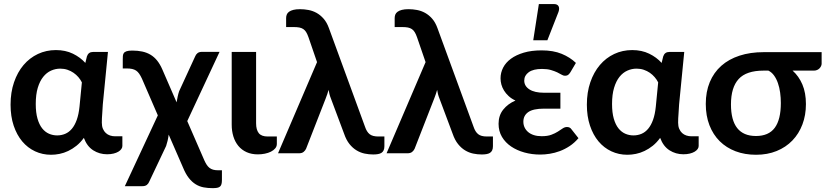

<svg xmlns="http://www.w3.org/2000/svg" viewBox="-20 -776 4180 972"><path d="M522 5Q483.5 5 452 -15Q420.5 -35 404.5 -78Q387.5 -54.5 367.2 -38.2Q347 -22 325.5 -11.8Q304 -1.5 281.8 3Q259.5 7.5 238.5 7.5Q195 7.5 157.5 -10Q120 -27.5 92.5 -60.2Q65 -93 49.2 -140Q33.5 -187 33.5 -246Q33.5 -308.5 51 -359.5Q68.5 -410.5 99.2 -446.8Q130 -483 172 -502.8Q214 -522.5 263 -522.5Q311.5 -522.5 349 -504.2Q386.5 -486 412 -457.5L420 -490.5Q427.5 -513 451 -513H526.5L500.5 -248Q499.5 -224 497.5 -200.2Q495.5 -176.5 495.5 -155Q495.5 -137 501 -124Q506.5 -111 515.8 -102.5Q525 -94 537.2 -90Q549.5 -86 563 -86H599.5V-37Q599.5 -29 594.2 -21.5Q589 -14 579 -8Q569 -2 554.5 1.5Q540 5 522 5ZM269.5 -90.5Q291 -90.5 310 -98.5Q329 -106.5 343.8 -124Q358.5 -141.5 368.5 -169.2Q378.5 -197 382.5 -236L394.5 -359Q387.5 -373 376.8 -385.5Q366 -398 352.2 -407.5Q338.5 -417 321.5 -422.8Q304.5 -428.5 285 -428.5Q261 -428.5 238.5 -418.5Q216 -408.5 198.8 -387Q181.5 -365.5 171.2 -331.5Q161 -297.5 161 -249.5Q161 -206 169.8 -175.5Q178.5 -145 193.5 -126.2Q208.5 -107.5 228 -99Q247.5 -90.5 269.5 -90.5Z M834 -94.5Q832 -78.5 828.5 -63.5Q825 -48.5 821 -37L735.5 143.5Q732 153 723.8 159.8Q715.5 166.5 701 166.5H612L779 -192L698.5 -378Q691.5 -393 684.5 -403Q677.5 -413 668.8 -418.8Q660 -424.5 648.5 -427Q637 -429.5 620.5 -429.5H601.5V-474.5Q601.5 -484 602 -492.2Q602.5 -500.5 606.5 -506.8Q610.5 -513 620.5 -516.5Q630.5 -520 650 -520Q677.5 -520 700.5 -515Q723.5 -510 742.2 -498.8Q761 -487.5 775.8 -469Q790.5 -450.5 802 -424L874 -258Q876.5 -274 879.8 -288.5Q883 -303 887 -314.5L968 -490.5Q971.5 -500 979.8 -506.8Q988 -513.5 1002.5 -513.5H1091.5L928 -163L1015 37Q1020.5 49 1026.5 58.2Q1032.5 67.5 1040.5 73.8Q1048.5 80 1059 83Q1069.5 86 1084 86H1103.5V135Q1103.5 148 1101.2 156Q1099 164 1093.8 168.5Q1088.5 173 1079.2 174.8Q1070 176.5 1056.5 176.5Q1032.5 176.5 1011 172.5Q989.5 168.5 970.8 157Q952 145.5 936 125.2Q920 105 906.5 72Z M1153 -513H1276.5V-152Q1276.5 -119 1290 -102Q1303.5 -85 1335 -85H1381.5V-47.5Q1381.5 -34.5 1373.2 -24.8Q1365 -15 1351.5 -8.2Q1338 -1.5 1320.8 2Q1303.5 5.5 1286 5.5Q1253 5.5 1228.2 -5.8Q1203.5 -17 1186.8 -37.2Q1170 -57.5 1161.5 -85Q1153 -112.5 1153 -145Z M1585 -461.5 1541.5 -588Q1536 -603.5 1530 -613.2Q1524 -623 1515.5 -628.8Q1507 -634.5 1495.2 -636.8Q1483.5 -639 1467 -639H1428.5V-684.5Q1428.5 -694 1431.8 -702.2Q1435 -710.5 1443.2 -716.5Q1451.5 -722.5 1465 -726Q1478.5 -729.5 1499 -729.5Q1520 -729.5 1541.5 -725.5Q1563 -721.5 1582.5 -710.8Q1602 -700 1618.2 -681.5Q1634.5 -663 1645 -634L1828 -134Q1836.5 -108.5 1851.2 -96.8Q1866 -85 1895 -85H1926V-36Q1926 -23 1922 -14.8Q1918 -6.5 1910.8 -2Q1903.5 2.5 1893 4.2Q1882.5 6 1869.5 6Q1847.5 6 1826 1.5Q1804.5 -3 1785 -14.8Q1765.5 -26.5 1749.2 -46.8Q1733 -67 1722 -99L1655.5 -276.5Q1650.5 -289 1647.8 -300Q1645 -311 1643.5 -321Q1640.5 -310.5 1637 -300Q1633.5 -289.5 1629 -278L1529.5 -23Q1525.5 -14 1517 -7Q1508.5 0 1493.5 0H1387.5Z M2134.5 -461.5 2091 -588Q2085.5 -603.5 2079.5 -613.2Q2073.5 -623 2065 -628.8Q2056.5 -634.5 2044.8 -636.8Q2033 -639 2016.5 -639H1978V-684.5Q1978 -694 1981.2 -702.2Q1984.5 -710.5 1992.8 -716.5Q2001 -722.5 2014.5 -726Q2028 -729.5 2048.5 -729.5Q2069.5 -729.5 2091 -725.5Q2112.5 -721.5 2132 -710.8Q2151.5 -700 2167.8 -681.5Q2184 -663 2194.5 -634L2377.5 -134Q2386 -108.5 2400.8 -96.8Q2415.5 -85 2444.5 -85H2475.5V-36Q2475.5 -23 2471.5 -14.8Q2467.5 -6.5 2460.2 -2Q2453 2.5 2442.5 4.2Q2432 6 2419 6Q2397 6 2375.5 1.5Q2354 -3 2334.5 -14.8Q2315 -26.5 2298.8 -46.8Q2282.5 -67 2271.5 -99L2205 -276.5Q2200 -289 2197.2 -300Q2194.5 -311 2193 -321Q2190 -310.5 2186.5 -300Q2183 -289.5 2178.5 -278L2079 -23Q2075 -14 2066.5 -7Q2058 0 2043 0H1937Z M2504 0ZM2867.5 -410Q2860.5 -399 2854.5 -395.8Q2848.5 -392.5 2840 -392.5Q2832 -392.5 2823 -398Q2814 -403.5 2800.8 -409.8Q2787.5 -416 2769 -421.5Q2750.5 -427 2724 -427Q2679.5 -427 2656.8 -410.5Q2634 -394 2634 -368Q2634 -340.5 2660 -323.5Q2686 -306.5 2734.5 -306.5H2817V-226H2734.5Q2679 -226 2654.2 -208.5Q2629.5 -191 2629.5 -160Q2629.5 -144 2635.8 -130.8Q2642 -117.5 2653.8 -107.5Q2665.5 -97.5 2682.8 -92Q2700 -86.5 2722 -86.5Q2752 -86.5 2771.2 -93.8Q2790.5 -101 2804.2 -109.8Q2818 -118.5 2828.5 -125.8Q2839 -133 2850.5 -133Q2865.5 -133 2873 -121.5L2908.5 -76.5Q2888 -52.5 2863.8 -36.5Q2839.5 -20.5 2814 -11Q2788.5 -1.5 2763 2.5Q2737.5 6.5 2715 6.5Q2673 6.5 2635 -4Q2597 -14.5 2567.8 -34.2Q2538.5 -54 2521.2 -83Q2504 -112 2504 -149.5Q2504 -191.5 2527.5 -221Q2551 -250.5 2589.5 -267Q2569 -276.5 2554.8 -289.8Q2540.5 -303 2531.5 -317.8Q2522.5 -332.5 2518.2 -348.2Q2514 -364 2514 -379.5Q2514 -408 2527.2 -433.8Q2540.5 -459.5 2566.8 -478.8Q2593 -498 2631.8 -509.5Q2670.5 -521 2722 -521Q2781 -521 2823.5 -503.5Q2866 -486 2895.5 -457.5ZM2679.5 -572 2708 -755.5H2784Q2801.5 -755.5 2807.5 -744.8Q2813.5 -734 2807.5 -716L2751 -572Z M3439.5 5Q3401 5 3369.5 -15Q3338 -35 3322 -78Q3305 -54.5 3284.8 -38.2Q3264.5 -22 3243 -11.8Q3221.5 -1.5 3199.2 3Q3177 7.5 3156 7.5Q3112.5 7.5 3075 -10Q3037.5 -27.5 3010 -60.2Q2982.5 -93 2966.8 -140Q2951 -187 2951 -246Q2951 -308.5 2968.5 -359.5Q2986 -410.5 3016.8 -446.8Q3047.5 -483 3089.5 -502.8Q3131.5 -522.5 3180.5 -522.5Q3229 -522.5 3266.5 -504.2Q3304 -486 3329.5 -457.5L3337.5 -490.5Q3345 -513 3368.5 -513H3444L3418 -248Q3417 -224 3415 -200.2Q3413 -176.5 3413 -155Q3413 -137 3418.5 -124Q3424 -111 3433.2 -102.5Q3442.5 -94 3454.8 -90Q3467 -86 3480.5 -86H3517V-37Q3517 -29 3511.8 -21.5Q3506.5 -14 3496.5 -8Q3486.5 -2 3472 1.5Q3457.5 5 3439.5 5ZM3187 -90.5Q3208.5 -90.5 3227.5 -98.5Q3246.5 -106.5 3261.2 -124Q3276 -141.5 3286 -169.2Q3296 -197 3300 -236L3312 -359Q3305 -373 3294.2 -385.5Q3283.5 -398 3269.8 -407.5Q3256 -417 3239 -422.8Q3222 -428.5 3202.5 -428.5Q3178.5 -428.5 3156 -418.5Q3133.5 -408.5 3116.2 -387Q3099 -365.5 3088.8 -331.5Q3078.5 -297.5 3078.5 -249.5Q3078.5 -206 3087.2 -175.5Q3096 -145 3111 -126.2Q3126 -107.5 3145.5 -99Q3165 -90.5 3187 -90.5Z M3992.5 -418.5Q4024 -390.5 4042 -348.5Q4060 -306.5 4060 -249Q4060 -193 4042.2 -146Q4024.5 -99 3991.5 -64.8Q3958.5 -30.5 3911.8 -11.5Q3865 7.5 3807.5 7.5Q3750.5 7.5 3703.8 -10.2Q3657 -28 3623.5 -61.2Q3590 -94.5 3571.5 -142.2Q3553 -190 3553 -250Q3553 -311.5 3573.2 -360.2Q3593.5 -409 3631.5 -442.8Q3669.5 -476.5 3723.8 -494.2Q3778 -512 3846.5 -512H4139.5V-453.5Q4139.5 -448 4136.8 -441.8Q4134 -435.5 4129 -430.2Q4124 -425 4116.8 -421.8Q4109.5 -418.5 4100.5 -418.5ZM3933 -254.5Q3933 -281 3929.5 -307Q3926 -333 3918.2 -355.2Q3910.5 -377.5 3898.5 -394Q3886.5 -410.5 3870 -418.5H3845.5Q3758.5 -418.5 3719.5 -376Q3680.5 -333.5 3680.5 -247.5Q3680.5 -87.5 3807 -87.5Q3871.5 -87.5 3902.2 -129Q3933 -170.5 3933 -254.5Z"/></svg>

Font: Lato
Style: Bold
Weight: 700
Designer: Lukasz Dziedzic
Foundry: tyPoland Lukasz Dziedzic
Version: Version 2.007; 2014-02-27